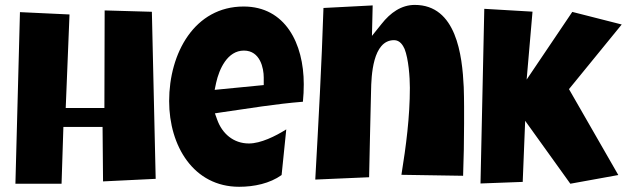

<svg xmlns="http://www.w3.org/2000/svg" viewBox="-20 -733 2500 766"><path d="M225.6 0 232.9 -226.6H389.2L391.1 -9.3L601.1 -19.5L585.9 -686L397.5 -691.4L396.5 -302.2H242.2L257.3 -675.3L59.6 -684.6L41.5 0Z M842.3 -402.8C854.5 -457.5 887.2 -531.2 953.1 -531.2C1018.1 -531.2 1032.2 -460.9 1032.2 -423.8V-393.6L836.4 -374.5ZM654.8 -329.6C654.8 -150.4 752.4 12.2 934.1 12.2C993.7 12.2 1056.6 -1 1103.5 -34.7L1122.1 -216.8C1078.6 -189.5 1020 -160.6 973.1 -160.6C911.6 -160.6 866.2 -199.7 846.2 -256.3L837.4 -280.8L862.8 -284.7C971.2 -300.3 1079.1 -318.4 1188.5 -327.1C1190.9 -350.6 1191.9 -374 1191.9 -397C1191.9 -560.1 1117.7 -707 952.1 -707C756.3 -707 654.8 -521.5 654.8 -329.6Z M1452.6 -25.9C1454.1 -80.1 1455.1 -134.8 1456.1 -188.5C1457 -249 1459.5 -310.1 1460.4 -370.6C1461.4 -429.2 1466.3 -572.8 1552.2 -572.8C1576.2 -572.8 1587.9 -551.3 1594.2 -537.6C1609.9 -497.6 1615.2 -425.3 1615.2 -382.8C1615.2 -266.1 1600.1 -150.9 1581.5 -35.6L1827.6 -31.7C1830.1 -101.1 1831.5 -170.9 1831.5 -240.7C1831.5 -281.2 1832 -332.5 1830.1 -385.7C1824.2 -512.7 1800.8 -713.4 1634.8 -713.4C1581.5 -713.4 1537.6 -682.6 1502 -637.2L1463.9 -589.8L1466.8 -711.4L1270.5 -701.2C1263.2 -472.7 1250.5 -244.6 1237.8 -16.6Z M2065.4 -7.3 2075.2 -251 2255.4 0 2446.8 -34.7 2250 -377.4 2460.4 -635.3 2263.2 -685.5 2081.1 -415.5 2104.5 -686.5 1912.1 -697.8 1897 -1Z"/></svg>

Font: Luckiest Guy
Style: Regular
Weight: 400
Designer: Astigmatic (AOETI)
Foundry: Astigmatic (AOETI)
Version: Version 1.001